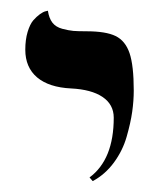

<svg xmlns="http://www.w3.org/2000/svg" viewBox="-20 -579 310 356"><path d="M151.9 -243.2 146 -250Q190.9 -283.2 190.9 -360.8Q190.9 -385.3 169.9 -399.4Q149.4 -413.1 111.8 -415Q70.8 -417 48.8 -435.5Q26.9 -454.1 26.9 -486.8Q26.9 -505.4 31.2 -519.8Q35.6 -534.2 41.7 -541.3Q47.9 -548.3 54 -552.7Q60.1 -557.1 64.5 -558.1L68.8 -559.1Q70.8 -545.4 77.1 -537.1Q83.5 -528.8 95.5 -525.6Q107.4 -522.5 116 -521.7Q124.5 -521 140.1 -521Q176.3 -521 194.3 -512.2Q212.4 -503.4 220.2 -480.5Q228 -457.5 228 -411.1Q228 -392.1 225.1 -371.6Q222.2 -351.1 214.8 -325.4Q207.5 -299.8 191.2 -277.6Q174.8 -255.4 151.9 -243.2Z"/></svg>

Font: Linux Biolinum G
Style: Regular
Weight: 400
Designer: Philipp H. Poll
Foundry: Philipp H. Poll
Version: Version 1.1.0 ; ttfautohint (v1.6)